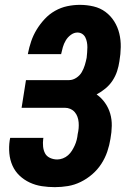

<svg xmlns="http://www.w3.org/2000/svg" viewBox="-20 -763 540 791"><path d="M206 8Q179 8 152.5 4Q126 0 102.5 -11Q79 -22 60.5 -39.5Q42 -57 31.5 -80.5Q21 -104 18.5 -131Q16 -158 20 -185L22 -195H159L158 -191Q156 -175 157.5 -159.5Q159 -144 165.5 -131.5Q172 -119 186 -112.5Q200 -106 216 -106Q227 -106 239 -110.5Q251 -115 260.5 -123.5Q270 -132 276.5 -142.5Q283 -153 288 -164Q293 -175 296 -187Q299 -199 300 -210Q303 -223 304 -235Q305 -247 304 -259Q303 -271 299 -282Q295 -293 287.5 -301.5Q280 -310 269.5 -314.5Q259 -319 247 -319H69L87 -433H265Q280 -433 294.5 -442.5Q309 -452 317 -466Q325 -480 329.5 -495Q334 -510 337 -525Q338 -536 339 -547Q340 -558 340 -568.5Q340 -579 338 -589.5Q336 -600 331.5 -609Q327 -618 318.5 -623.5Q310 -629 299 -629Q285 -629 272 -619.5Q259 -610 251 -596.5Q243 -583 239 -569Q235 -555 232 -541V-540H95V-542Q100 -568 108.5 -593Q117 -618 131 -641Q145 -664 164 -684.5Q183 -705 207 -718.5Q231 -732 257 -737.5Q283 -743 309 -743Q338 -743 365.5 -736.5Q393 -730 414.5 -714Q436 -698 450.5 -675Q465 -652 471.5 -625Q478 -598 477.5 -569Q477 -540 472 -511Q469 -490 462.5 -470Q456 -450 444 -431.5Q432 -413 414.5 -398.5Q397 -384 378 -374Q398 -360 412.5 -339.5Q427 -319 434 -295Q441 -271 440.5 -244.5Q440 -218 435 -191Q431 -165 422 -138.5Q413 -112 397.5 -88Q382 -64 360 -45Q338 -26 312.5 -13.5Q287 -1 260 3.5Q233 8 206 8Z"/></svg>

Font: Iosevka Heavy Oblique
Style: Regular
Weight: 900
Italic angle: -9°
Monospace: yes
Designer: Belleve Invis
Foundry: Belleve Invis
Version: Version 32.5.0; ttfautohint (v1.8.4)